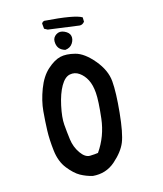

<svg xmlns="http://www.w3.org/2000/svg" viewBox="-75 -710 651 767"><g transform="rotate(-10 250.0 -326.0)"><path d="M240 -4Q213 -8 189.5 -18.5Q166 -29 139.5 -57Q113 -85 103.5 -131Q94 -177 92 -214.5Q90 -252 90 -293.5Q90 -335 103.5 -383Q117 -431 143.5 -459Q170 -487 194.5 -495Q219 -503 255.5 -497Q292 -491 333 -450Q374 -409 382 -363Q390 -317 389 -234Q388 -151 377 -115Q366 -79 330 -41.5Q294 -4 240 -4ZM276 -91Q311 -152 313 -224Q315 -296 309.5 -329Q304 -362 291 -382.5Q278 -403 259 -414Q240 -425 219.5 -419Q199 -413 184.5 -382Q170 -351 164 -303Q158 -255 163 -225.5Q168 -196 175 -164Q182 -132 202.5 -107.5Q223 -83 243.5 -85.5Q264 -88 276 -91ZM219 -519Q201 -523 192.5 -533Q184 -543 182.5 -559.5Q181 -576 195 -587Q209 -598 228.5 -591Q248 -584 252.5 -570Q257 -556 248.5 -539.5Q240 -523 219 -519ZM292 -605 164 -611 150 -617 146 -639 150 -645 156 -648Q280 -650 310 -635L312 -617Q304 -605 292 -605Z"/></g></svg>

Font: NaniFont Regular
Style: Regular
Weight: 400
Designer: Nanigashitei
Version: Version 1.036